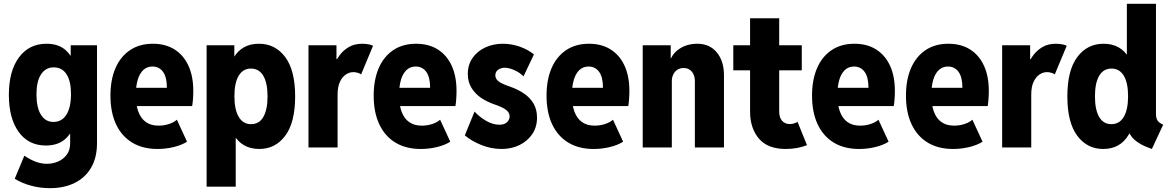

<svg xmlns="http://www.w3.org/2000/svg" viewBox="-20 -772 6132 1005"><path d="M241.2 212.9Q189.5 212.9 141.4 199.7Q93.3 186.5 57.1 163.6L107.4 43Q137.7 63.5 167 74.5Q196.3 85.4 225.6 85.4Q256.8 85.4 284.7 73.2Q312.5 61 329.8 37.1Q347.2 13.2 347.2 -22V-71.8H332.5L353.5 -126V-422.9L316.4 -481H350.1V-535.2H487.8V-23.4Q487.8 52.7 457 105.5Q426.3 158.2 370.8 185.5Q315.4 212.9 241.2 212.9ZM220.2 -10.3Q129.4 -10.3 77.9 -81.3Q26.4 -152.3 26.4 -274.9Q26.4 -399.9 79.1 -471.4Q131.8 -543 223.6 -543Q285.2 -543 322.3 -510.7Q359.4 -478.5 376.5 -419.7Q393.6 -360.8 393.6 -280.8Q393.6 -198.2 376.2 -137.5Q358.9 -76.7 320.6 -43.5Q282.2 -10.3 220.2 -10.3ZM259.3 -133.8Q304.2 -133.8 327.9 -172.1Q351.6 -210.4 351.6 -280.3Q351.6 -346.7 328.4 -383.1Q305.2 -419.4 261.2 -419.4Q218.8 -419.4 194.8 -382.8Q170.9 -346.2 170.9 -278.3Q170.9 -209 194.3 -171.4Q217.8 -133.8 259.3 -133.8Z M804.7 7.8Q727.1 7.8 671.9 -25.6Q616.7 -59.1 587.4 -121.6Q558.1 -184.1 558.1 -271.5Q558.1 -354 584.2 -414.8Q610.4 -475.6 660.2 -509.3Q710 -543 780.3 -543Q846.2 -543 893.6 -513.2Q940.9 -483.4 966.3 -428.2Q991.7 -373 991.7 -296.4Q991.7 -273.4 990 -251.5Q988.3 -229.5 985.8 -216.8H678.7V-312.5H853.5Q853.5 -368.2 833.3 -396Q813 -423.8 777.8 -423.8Q749 -423.8 729.5 -405Q710 -386.2 700.4 -352.8Q690.9 -319.3 690.9 -274.9Q690.9 -223.6 704.1 -187.7Q717.3 -151.9 743.7 -133.1Q770 -114.3 810.1 -114.3Q839.4 -114.3 865.7 -123.3Q892.1 -132.3 905.8 -145.5L959 -30.3Q931.6 -12.7 889.9 -2.4Q848.1 7.8 804.7 7.8Z M1061.5 205.1V-535.2H1206.5V-476.6H1224.6L1204.1 -416V-110.4L1237.3 -49.8H1213.9V205.1ZM1336.9 7.8Q1247.6 7.8 1203.6 -66.9Q1159.7 -141.6 1159.7 -270Q1159.7 -397.9 1203.1 -470.5Q1246.6 -543 1335.4 -543Q1420.9 -543 1472.9 -473.4Q1524.9 -403.8 1524.9 -267.6Q1524.9 -130.9 1473.1 -61.5Q1421.4 7.8 1336.9 7.8ZM1294.4 -122.1Q1336.9 -122.1 1358.6 -160.2Q1380.4 -198.2 1380.4 -267.6Q1380.4 -337.9 1358.2 -375.5Q1335.9 -413.1 1293.5 -413.1Q1252 -413.1 1229.5 -375.7Q1207 -338.4 1207 -268.6Q1207 -197.8 1229.7 -159.9Q1252.4 -122.1 1294.4 -122.1Z M1594.7 0V-535.2H1741.2V-462.4H1756.3L1727.1 -425.3Q1735.8 -451.7 1754.9 -479Q1773.9 -506.3 1804 -524.7Q1834 -543 1876 -543Q1894.5 -543 1910.9 -539.6Q1927.2 -536.1 1932.6 -532.2L1870.1 -382.3Q1866.2 -386.7 1853.8 -390.6Q1841.3 -394.5 1829.1 -394.5Q1809.6 -394.5 1790.8 -382.3Q1772 -370.1 1759.5 -344.2Q1747.1 -318.4 1747.1 -276.4V0Z M2182.6 7.8Q2105 7.8 2049.8 -25.6Q1994.6 -59.1 1965.3 -121.6Q1936 -184.1 1936 -271.5Q1936 -354 1962.2 -414.8Q1988.3 -475.6 2038.1 -509.3Q2087.9 -543 2158.2 -543Q2224.1 -543 2271.5 -513.2Q2318.8 -483.4 2344.2 -428.2Q2369.6 -373 2369.6 -296.4Q2369.6 -273.4 2367.9 -251.5Q2366.2 -229.5 2363.8 -216.8H2056.6V-312.5H2231.4Q2231.4 -368.2 2211.2 -396Q2190.9 -423.8 2155.8 -423.8Q2127 -423.8 2107.4 -405Q2087.9 -386.2 2078.4 -352.8Q2068.8 -319.3 2068.8 -274.9Q2068.8 -223.6 2082 -187.7Q2095.2 -151.9 2121.6 -133.1Q2147.9 -114.3 2188 -114.3Q2217.3 -114.3 2243.7 -123.3Q2270 -132.3 2283.7 -145.5L2336.9 -30.3Q2309.6 -12.7 2267.8 -2.4Q2226.1 7.8 2182.6 7.8Z M2605.5 7.8Q2551.8 7.8 2499.8 -12.9Q2447.8 -33.7 2413.1 -63.5L2463.9 -188Q2490.7 -158.7 2525.6 -138.9Q2560.5 -119.1 2594.2 -119.1Q2620.1 -119.1 2633.8 -132.1Q2647.5 -145 2647.5 -162.6Q2647.5 -183.1 2628.2 -197.5Q2608.9 -211.9 2567.9 -225.6Q2529.3 -238.8 2498 -260Q2466.8 -281.2 2447.8 -312.3Q2428.7 -343.3 2428.7 -384.8Q2428.7 -433.1 2453.4 -468.5Q2478 -503.9 2519.8 -523.4Q2561.5 -543 2612.3 -543Q2656.7 -543 2699.7 -528.1Q2742.7 -513.2 2774.9 -487.3L2720.2 -372.1Q2702.6 -391.1 2673.6 -404.3Q2644.5 -417.5 2621.6 -417.5Q2603 -417.5 2587.9 -407.2Q2572.8 -397 2572.8 -377.4Q2572.8 -360.4 2588.4 -347.2Q2604 -334 2649.9 -318.4Q2689.5 -304.7 2721.7 -283.2Q2753.9 -261.7 2772.5 -230.5Q2791 -199.2 2791 -156.2Q2791 -106.9 2766.1 -70.1Q2741.2 -33.2 2699.2 -12.7Q2657.2 7.8 2605.5 7.8Z M3087.4 7.8Q3009.8 7.8 2954.6 -25.6Q2899.4 -59.1 2870.1 -121.6Q2840.8 -184.1 2840.8 -271.5Q2840.8 -354 2866.9 -414.8Q2893.1 -475.6 2942.9 -509.3Q2992.7 -543 3063 -543Q3128.9 -543 3176.3 -513.2Q3223.6 -483.4 3249 -428.2Q3274.4 -373 3274.4 -296.4Q3274.4 -273.4 3272.7 -251.5Q3271 -229.5 3268.6 -216.8H2961.4V-312.5H3136.2Q3136.2 -368.2 3116 -396Q3095.7 -423.8 3060.5 -423.8Q3031.7 -423.8 3012.2 -405Q2992.7 -386.2 2983.2 -352.8Q2973.6 -319.3 2973.6 -274.9Q2973.6 -223.6 2986.8 -187.7Q3000 -151.9 3026.4 -133.1Q3052.7 -114.3 3092.8 -114.3Q3122.1 -114.3 3148.4 -123.3Q3174.8 -132.3 3188.5 -145.5L3241.7 -30.3Q3214.4 -12.7 3172.6 -2.4Q3130.9 7.8 3087.4 7.8Z M3344.2 0V-535.2H3490.7V-466.3H3513.2L3482.9 -438Q3492.7 -485.8 3533.2 -514.4Q3573.7 -543 3630.4 -543Q3694.3 -543 3731.9 -497.8Q3769.5 -452.6 3769.5 -378.4V0H3617.2V-348.1Q3617.2 -377.9 3601.3 -397Q3585.4 -416 3559.1 -416Q3540 -416 3526.1 -407.2Q3512.2 -398.4 3504.4 -382.8Q3496.6 -367.2 3496.6 -347.2V0Z M4093.8 7.8Q3998 7.8 3952.1 -46.9Q3906.2 -101.6 3906.2 -187.5V-676.3H4058.6V-189Q4058.6 -155.8 4074.2 -139.2Q4089.8 -122.6 4114.3 -122.6Q4125 -122.6 4135.3 -125.7Q4145.5 -128.9 4154.8 -133.8L4204.1 -12.2Q4183.1 -3.4 4153.6 2.2Q4124 7.8 4093.8 7.8ZM3818.4 -403.8V-535.2H4176.8V-403.8Z M4477.1 7.8Q4399.4 7.8 4344.2 -25.6Q4289.1 -59.1 4259.8 -121.6Q4230.5 -184.1 4230.5 -271.5Q4230.5 -354 4256.6 -414.8Q4282.7 -475.6 4332.5 -509.3Q4382.3 -543 4452.6 -543Q4518.6 -543 4565.9 -513.2Q4613.3 -483.4 4638.7 -428.2Q4664.1 -373 4664.1 -296.4Q4664.1 -273.4 4662.4 -251.5Q4660.6 -229.5 4658.2 -216.8H4351.1V-312.5H4525.9Q4525.9 -368.2 4505.6 -396Q4485.4 -423.8 4450.2 -423.8Q4421.4 -423.8 4401.9 -405Q4382.3 -386.2 4372.8 -352.8Q4363.3 -319.3 4363.3 -274.9Q4363.3 -223.6 4376.5 -187.7Q4389.6 -151.9 4416 -133.1Q4442.4 -114.3 4482.4 -114.3Q4511.7 -114.3 4538.1 -123.3Q4564.5 -132.3 4578.1 -145.5L4631.3 -30.3Q4604 -12.7 4562.3 -2.4Q4520.5 7.8 4477.1 7.8Z M4968.8 7.8Q4891.1 7.8 4835.9 -25.6Q4780.8 -59.1 4751.5 -121.6Q4722.2 -184.1 4722.2 -271.5Q4722.2 -354 4748.3 -414.8Q4774.4 -475.6 4824.2 -509.3Q4874 -543 4944.3 -543Q5010.3 -543 5057.6 -513.2Q5105 -483.4 5130.4 -428.2Q5155.8 -373 5155.8 -296.4Q5155.8 -273.4 5154.1 -251.5Q5152.3 -229.5 5149.9 -216.8H4842.8V-312.5H5017.6Q5017.6 -368.2 4997.3 -396Q4977.1 -423.8 4941.9 -423.8Q4913.1 -423.8 4893.6 -405Q4874 -386.2 4864.5 -352.8Q4855 -319.3 4855 -274.9Q4855 -223.6 4868.2 -187.7Q4881.3 -151.9 4907.7 -133.1Q4934.1 -114.3 4974.1 -114.3Q5003.4 -114.3 5029.8 -123.3Q5056.2 -132.3 5069.8 -145.5L5123 -30.3Q5095.7 -12.7 5054 -2.4Q5012.2 7.8 4968.8 7.8Z M5225.6 0V-535.2H5372.1V-462.4H5387.2L5357.9 -425.3Q5366.7 -451.7 5385.7 -479Q5404.8 -506.3 5434.8 -524.7Q5464.8 -543 5506.8 -543Q5525.4 -543 5541.7 -539.6Q5558.1 -536.1 5563.5 -532.2L5501 -382.3Q5497.1 -386.7 5484.6 -390.6Q5472.2 -394.5 5460 -394.5Q5440.4 -394.5 5421.6 -382.3Q5402.8 -370.1 5390.4 -344.2Q5377.9 -318.4 5377.9 -276.4V0Z M6009.3 7.8Q5974.1 -4.4 5949 -18.8Q5923.8 -33.2 5908.2 -50.8Q5892.6 -68.4 5885.7 -90.3L5909.7 -72.8H5870.1L5886.7 -135.3V-427.2L5865.7 -484.9H5878.4V-752H6030.8V-177.7Q6030.8 -151.4 6040 -139.6Q6049.3 -127.9 6068.4 -119.1ZM5754.4 7.8Q5670.4 7.8 5618.7 -61.5Q5566.9 -130.9 5566.9 -267.6Q5566.9 -403.8 5618.9 -473.4Q5670.9 -543 5756.3 -543Q5845.2 -543 5888.7 -470.5Q5932.1 -397.9 5932.1 -270Q5932.1 -141.6 5887.9 -66.9Q5843.8 7.8 5754.4 7.8ZM5797.4 -122.1Q5839.4 -122.1 5862.1 -159.9Q5884.8 -197.8 5884.8 -268.6Q5884.8 -338.4 5862.3 -375.7Q5839.8 -413.1 5797.9 -413.1Q5755.9 -413.1 5733.6 -375.5Q5711.4 -337.9 5711.4 -267.6Q5711.4 -198.2 5733.2 -160.2Q5754.9 -122.1 5797.4 -122.1Z"/></svg>

Font: Reddit Sans Condensed ExtraBold
Style: Regular
Weight: 800
Designer: Stephen Hutchings
Foundry: Reddit
Version: Version 1.014